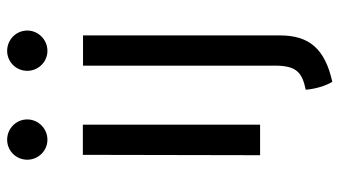

<svg xmlns="http://www.w3.org/2000/svg" viewBox="-228 -524 955 540"><g transform="rotate(-90 250.0 -253.5)"><path d="M127.4 -598.1C158.7 -598.1 184.6 -623.5 184.6 -654.8C184.6 -686.5 158.7 -711.4 127.4 -711.4C96.7 -711.4 71.3 -686.5 71.3 -654.8C71.3 -623.5 96.7 -598.1 127.4 -598.1ZM84 0H169.9V-498.5H85ZM377.4 -598.1C408.7 -598.1 434.6 -623.5 434.6 -654.8C434.6 -686.5 408.7 -711.4 377.4 -711.4C346.7 -711.4 321.3 -686.5 321.3 -654.8C321.3 -623.5 346.7 -598.1 377.4 -598.1ZM335.9 41.5C335.9 103 316.4 118.2 268.1 128.4C268.1 128.4 271 171.9 290.5 203.1C384.8 182.1 420.9 136.7 420.9 55.7V-498H335.9Z"/></g></svg>

Font: Basic
Style: Regular
Weight: 400
Designer: Magnus Gaarde
Foundry: Magnus Gaarde
Version: Version 1.001